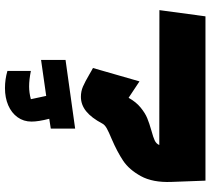

<svg xmlns="http://www.w3.org/2000/svg" viewBox="-58 -740 875 800"><g transform="rotate(-90 380.0 -339.5)"><path d="M373 -241.7Q355.5 -210.4 332.5 -191.7Q309.6 -172.9 288.3 -164.1Q267.1 -155.3 235.8 -146.5Q208.5 -139.2 195.1 -132.8Q181.6 -126.5 176.3 -113.8L738.3 -113.3L712.4 78.6H27.8L22.5 -63.5Q19.5 -141.1 46.6 -190.4Q73.7 -239.7 110.8 -264.4Q147.9 -289.1 202.1 -312.5Q230.5 -324.2 245.4 -332.5Q260.3 -340.8 265.6 -351.1Q289.6 -396.5 316.9 -418.5Q344.2 -440.4 377 -440.4Q399.9 -440.4 419.7 -431.9Q439.5 -423.3 471.2 -404.8Q477.1 -401.4 483.4 -397.7Q489.7 -394 497.1 -390.1L441.4 -196.3ZM420.4 -656.2Q394.5 -656.2 367.2 -648.9L380.9 -585L530.8 -606.4V-504.4L244.6 -464.4V-565.9L285.6 -572.3Q273.9 -617.7 273.9 -646Q273.9 -679.2 292 -704.3Q310.1 -729.5 341.8 -743.2Q373.5 -756.8 413.6 -756.8Q450.2 -756.8 484.9 -746.6V-648.9Q447.8 -656.2 420.4 -656.2Z"/></g></svg>

Font: SG Kara Bold
Style: Regular
Weight: 400
Designer: Damoon Khanjanzadeh
Version: Version 1.000